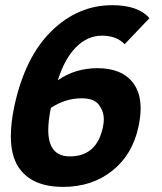

<svg xmlns="http://www.w3.org/2000/svg" viewBox="-20 -710 626 744"><path d="M224.6 14.2Q102.5 14.2 51.8 -62Q22 -107.4 22 -182.6Q22 -232.9 35.2 -296.9Q76.2 -488.3 179 -589.1Q281.7 -689.9 414.6 -689.9Q515.6 -689.9 559.1 -639.6L462.9 -538.6Q431.6 -571.8 375 -571.8Q318.8 -571.8 274.4 -526.9Q230 -481.9 204.1 -398.9Q271 -445.8 357.9 -445.8Q453.1 -445.8 496.6 -387.7Q524.9 -349.6 524.9 -290Q524.9 -257.8 516.6 -219.2Q493.7 -110.8 415 -48.3Q336.4 14.2 224.6 14.2ZM250.5 -104Q354.5 -104 378.4 -215.8Q382.3 -232.9 382.3 -247.6Q382.3 -277.8 363.5 -303.5Q344.7 -329.1 296.4 -329.1Q233.9 -329.1 177.2 -292Q167 -242.7 167 -206.5Q167 -104 250.5 -104Z"/></svg>

Font: Cadman
Style: Bold Italic
Weight: 700
Italic angle: -12°
Designer: Paul James MIller
Foundry: High-Logic / Made with FontCreator
Version: Version 2.114;March 28, 2021;FontCreator 13.0.0.2683 64-bit